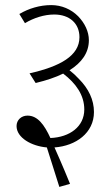

<svg xmlns="http://www.w3.org/2000/svg" viewBox="-20 -648 436 754"><path d="M213 86 255 74C225 0 205 -44 194 -69C278 -75 349 -126 349 -208C349 -256 328 -300 289 -339C278 -351 266 -362 253 -372C301 -402 329 -441 329 -490C329 -524 313 -557 287 -584C259 -612 222 -628 181 -628C137 -628 93 -615 56 -593L78 -557C113 -578 154 -591 193 -591C253 -591 292 -556 292 -502C292 -429 216 -387 96 -360L120 -322C161 -332 198 -344 228 -359C279 -320 311 -274 311 -218C311 -151 254 -109 178 -106C154 -158 128 -194 88 -194C64 -194 45 -177 45 -153C45 -107 104 -74 164 -69C174 -39 194 27 213 86Z"/></svg>

Font: Noto Serif Devanagari SemiCondensed ExtraLight
Style: Regular
Weight: 200
Width: 4
Designer: Universal Thirst, Indian Type Foundry and the Monotype Design Team
Foundry: Monotype Imaging Inc.
Version: Version 2.004